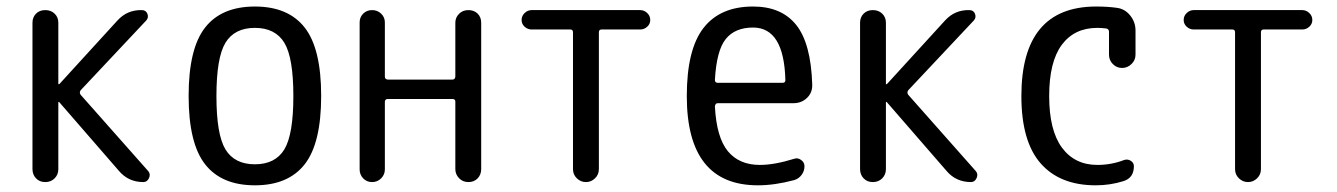

<svg xmlns="http://www.w3.org/2000/svg" viewBox="-20 -550 4040 580"><path d="M78.1 -39.1V-481.4Q78.1 -498 88.9 -508.8Q99.6 -519.5 116.7 -519.5Q133.8 -519.5 145 -508.8Q156.2 -498 156.2 -481.4V-295.9H157.2H159.2L335 -488.3Q364.3 -520.5 408.2 -519.5Q420.9 -519.5 425.3 -508.3Q429.7 -497.1 421.9 -488.3L223.6 -277.3Q218.8 -270.5 223.6 -263.7L427.7 -33.2Q435.5 -24.4 430.2 -12.2Q424.8 0 413.1 0Q368.2 0 339.8 -33.2L159.2 -241.2Q158.2 -242.2 157.2 -242.2Q156.2 -242.2 156.2 -241.2V-39.1Q156.2 -22.5 145 -11.2Q133.8 0 116.7 0Q99.6 0 88.9 -11.2Q78.1 -22.5 78.1 -39.1Z M838.9 -420.9Q811.5 -465.8 750 -465.8Q688.5 -465.8 661.1 -420.9Q633.8 -376 633.8 -259.8Q633.8 -143.6 661.1 -98.6Q688.5 -53.7 750 -53.7Q811.5 -53.7 838.9 -98.6Q866.2 -143.6 866.2 -259.8Q866.2 -376 838.9 -420.9ZM900.4 -53.7Q850.6 9.8 750 9.8Q649.4 9.8 599.6 -53.7Q549.8 -117.2 549.8 -260.3Q549.8 -403.3 599.6 -466.8Q649.4 -530.3 750 -530.3Q850.6 -530.3 900.4 -466.8Q950.2 -403.3 950.2 -260.3Q950.2 -117.2 900.4 -53.7Z M1066.4 -38.1V-482.4Q1066.4 -498 1077.1 -508.8Q1087.9 -519.5 1104 -519.5Q1120.1 -519.5 1131.3 -508.8Q1142.6 -498 1142.6 -482.4V-318.4Q1142.6 -310.5 1151.4 -309.6H1346.7Q1354.5 -309.6 1355.5 -318.4V-481.4Q1355.5 -497.1 1366.7 -508.3Q1377.9 -519.5 1395 -519.5Q1412.1 -519.5 1422.9 -508.8Q1433.6 -498 1433.6 -481.4V-39.1Q1433.6 -22.5 1422.9 -11.2Q1412.1 0 1395 0Q1377.9 0 1366.7 -11.7Q1355.5 -23.4 1355.5 -39.1V-243.2Q1355.5 -251 1346.7 -251H1151.4Q1143.6 -251 1142.6 -243.2V-38.1Q1142.6 -22.5 1131.3 -11.2Q1120.1 0 1104 0Q1087.9 0 1077.1 -11.2Q1066.4 -22.5 1066.4 -38.1Z M1585.9 -460.9Q1574.2 -460.9 1564.9 -469.2Q1555.7 -477.5 1555.7 -489.7Q1555.7 -502 1564.9 -510.7Q1574.2 -519.5 1585.9 -519.5H1914.1Q1925.8 -519.5 1935.1 -510.7Q1944.3 -502 1944.3 -489.7Q1944.3 -477.5 1935.1 -469.2Q1925.8 -460.9 1914.1 -460.9H1796.9Q1789.1 -460.9 1789.1 -452.1V-39.1Q1789.1 -22.5 1777.3 -11.2Q1765.6 0 1750 0Q1734.4 0 1722.7 -11.2Q1710.9 -22.5 1710.9 -39.1V-452.1Q1710.9 -460.9 1703.1 -460.9Z M2254.9 -466.8Q2200.2 -466.8 2172.4 -432.1Q2144.5 -397.5 2139.6 -308.6Q2139.6 -299.8 2148.4 -299.8H2343.8Q2352.5 -299.8 2352.5 -307.6Q2348.6 -466.8 2254.9 -466.8ZM2269.5 9.8Q2054.7 9.8 2054.7 -259.8Q2054.7 -400.4 2105 -465.3Q2155.3 -530.3 2254.9 -530.3Q2340.8 -530.3 2385.3 -474.6Q2429.7 -418.9 2433.6 -294.9Q2434.6 -270.5 2418 -254.4Q2401.4 -238.3 2377 -238.3H2148.4Q2140.6 -238.3 2139.6 -228.5Q2144.5 -134.8 2178.7 -93.3Q2212.9 -51.8 2275.4 -51.8Q2319.3 -51.8 2378.9 -70.3Q2389.6 -74.2 2399.9 -66.9Q2410.2 -59.6 2410.2 -47.9Q2410.2 -33.2 2401.4 -21.5Q2392.6 -9.8 2378.9 -5.9Q2320.3 9.8 2269.5 9.8Z M2578.1 -39.1V-481.4Q2578.1 -498 2588.9 -508.8Q2599.6 -519.5 2616.7 -519.5Q2633.8 -519.5 2645 -508.8Q2656.2 -498 2656.2 -481.4V-295.9H2657.2H2659.2L2835 -488.3Q2864.3 -520.5 2908.2 -519.5Q2920.9 -519.5 2925.3 -508.3Q2929.7 -497.1 2921.9 -488.3L2723.6 -277.3Q2718.8 -270.5 2723.6 -263.7L2927.7 -33.2Q2935.5 -24.4 2930.2 -12.2Q2924.8 0 2913.1 0Q2868.2 0 2839.8 -33.2L2659.2 -241.2Q2658.2 -242.2 2657.2 -242.2Q2656.2 -242.2 2656.2 -241.2V-39.1Q2656.2 -22.5 2645 -11.2Q2633.8 0 2616.7 0Q2599.6 0 2588.9 -11.2Q2578.1 -22.5 2578.1 -39.1Z M3290 9.8Q3181.6 9.8 3123.5 -56.6Q3065.4 -123 3065.4 -259.8Q3065.4 -529.3 3290 -530.3Q3326.2 -530.3 3353.5 -526.4Q3377.9 -523.4 3394 -503.4Q3410.2 -483.4 3410.2 -458V-384.8Q3410.2 -368.2 3397.9 -356.4Q3385.7 -344.7 3369.6 -344.7Q3353.5 -344.7 3341.8 -356.4Q3330.1 -368.2 3330.1 -384.8V-454.1Q3330.1 -461.9 3322.3 -463.9Q3306.6 -465.8 3294.9 -465.8Q3225.6 -465.8 3187.5 -414.6Q3149.4 -363.3 3149.4 -259.8Q3149.4 -156.2 3188 -104Q3226.6 -51.8 3294.9 -51.8Q3336.9 -51.8 3375 -66.4Q3385.7 -70.3 3395.5 -64.5Q3405.3 -58.6 3405.3 -47.9Q3405.3 -12.7 3374 -2.9Q3334 9.8 3290 9.8Z M3585.9 -460.9Q3574.2 -460.9 3564.9 -469.2Q3555.7 -477.5 3555.7 -489.7Q3555.7 -502 3564.9 -510.7Q3574.2 -519.5 3585.9 -519.5H3914.1Q3925.8 -519.5 3935.1 -510.7Q3944.3 -502 3944.3 -489.7Q3944.3 -477.5 3935.1 -469.2Q3925.8 -460.9 3914.1 -460.9H3796.9Q3789.1 -460.9 3789.1 -452.1V-39.1Q3789.1 -22.5 3777.3 -11.2Q3765.6 0 3750 0Q3734.4 0 3722.7 -11.2Q3710.9 -22.5 3710.9 -39.1V-452.1Q3710.9 -460.9 3703.1 -460.9Z"/></svg>

Font: Rounded Mgen+ 1mn regular
Style: Regular
Weight: 400
Designer: [Source Han Sans]
Ryoko NISHIZUKA  (kana & ideographs); Paul D. Hunt (Latin, Greek & Cyrillic); Wenlong ZHANG  (bopomofo
Version: Version 1.059.20150602